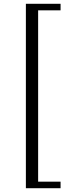

<svg xmlns="http://www.w3.org/2000/svg" viewBox="-20 -783 380 1003"><path d="M296.4 200.2H115.2V-763.2H296.4V-729H179.2V166H296.4Z"/></svg>

Font: I.Ming
Style: Regular
Weight: 400
Designer: Ichiten Fonts Project
Version: Version 6.11; Dec 27, 2019